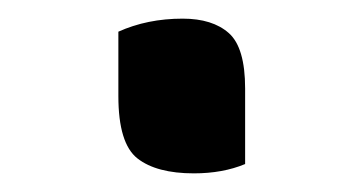

<svg xmlns="http://www.w3.org/2000/svg" viewBox="-20 -178 390 206"><path d="M243 -2Q219 8 188 8Q148 8 127.5 -8Q107 -24 107 -75V-144Q138 -158 176 -158Q208 -158 225.5 -142.5Q243 -127 243 -83Z"/></svg>

Font: Recursive Sn Csl St Med
Style: Regular
Weight: 500
Version: Version 1.079;hotconv 1.0.112;makeotfexe 2.5.65598; ttfautoh